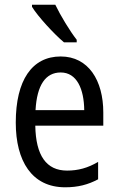

<svg xmlns="http://www.w3.org/2000/svg" viewBox="-20 -786 502 816"><path d="M215 -766H116V-757C141 -716 210 -641 252 -606H306V-617C277 -654 237 -720 215 -766ZM238 -546C116 -546 47 -445 47 -265C47 -102 115 10 257 10C311 10 354 -1 397 -24V-98C353 -72 312 -61 265 -61C177 -61 132 -125 130 -252H419V-308C419 -444 356 -546 238 -546ZM238 -478C307 -478 337 -407 338 -318H131C137 -425 174 -478 238 -478Z"/></svg>

Font: Noto Sans Myanmar UI Condensed
Style: Regular
Weight: 400
Width: 3
Designer: Monotype Design Team
Foundry: Monotype Imaging Inc.
Version: Version 2.103